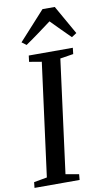

<svg xmlns="http://www.w3.org/2000/svg" viewBox="-110 -1037 597 1086"><g transform="rotate(-10 188.5 -494.0)"><path d="M-3.5 0 0 -32.5 75.5 -46 161 -695.5 90 -707.5 94.5 -743H347.5L343.5 -707.5L267.5 -695.5L182.5 -46L258.5 -32.5L255.5 0ZM67 -823.5 216.5 -988H287L381.5 -821.5L353 -803Q325 -830 298 -857.8Q271 -885.5 243.5 -913Q207 -886 170.5 -859Q134 -832 93 -804Z"/></g></svg>

Font: Merriweather 60pt
Style: Italic
Weight: 400
Italic angle: -7.8°
Version: Version 2.101